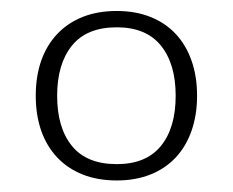

<svg xmlns="http://www.w3.org/2000/svg" viewBox="-20 -734 414 341"><path d="M187.5 -714.5Q220.5 -714.5 247 -704Q273.5 -693.5 292 -673.8Q310.5 -654 320.2 -626.2Q330 -598.5 330 -564Q330 -529.5 320.2 -501.8Q310.5 -474 292 -454.2Q273.5 -434.5 247 -424Q220.5 -413.5 187.5 -413.5Q153.5 -413.5 127 -424Q100.5 -434.5 81.8 -454.2Q63 -474 53.2 -501.8Q43.5 -529.5 43.5 -564Q43.5 -598.5 53.2 -626.2Q63 -654 81.8 -673.8Q100.5 -693.5 127 -704Q153.5 -714.5 187.5 -714.5ZM187.5 -442.5Q239.5 -442.5 265.8 -474.8Q292 -507 292 -564Q292 -620.5 265.8 -653Q239.5 -685.5 187.5 -685.5Q134 -685.5 107.8 -653Q81.5 -620.5 81.5 -564Q81.5 -507 107.8 -474.8Q134 -442.5 187.5 -442.5Z"/></svg>

Font: Lato TR Light
Style: Regular
Weight: 300
Designer: Lukasz Dziedzic
Foundry: Lukasz Dziedzic
Version: Version 1.104 2013